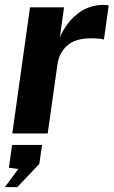

<svg xmlns="http://www.w3.org/2000/svg" viewBox="-24 -547 466 787"><path d="M26.5 0 99 -517H238.5L221.5 -394.5Q247.5 -454 294 -490.5Q340.5 -527 400.5 -527Q416.5 -527 421.5 -524L402 -385Q398 -386.5 392.2 -387.2Q386.5 -388 382 -388.5Q297.5 -396 258 -365.5Q218.5 -335 211.5 -283L171.5 0ZM-4 220 51 145.5 12.5 140.5 25.5 47H148.5L137 125L47 220Z"/></svg>

Font: Public Sans
Style: Bold Italic
Weight: 700
Italic angle: -8°
Designer: The Public Sans project authors (U.S. Web Design System). Libre Franklin designed by Pablo Impallari and Rodrigo Fuenzal
Version: Version 1.008; ttfautohint (v1.8.1) -l 8 -r 50 -G 200 -x 14 